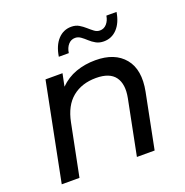

<svg xmlns="http://www.w3.org/2000/svg" viewBox="-131 -857 943 977"><g transform="rotate(-20 340.5 -368.5)"><path d="M415 -535Q520 -535 571.5 -472.5Q623 -410 601 -297L542 0H446L505 -297Q519 -369 490 -409Q461 -449 387 -449Q310 -449 259 -407.5Q208 -366 191 -280L135 0H39L144 -530H236L222 -462Q260 -500 309 -517.5Q358 -535 415 -535ZM490 -610Q466 -610 448 -620Q430 -630 415.5 -643.5Q401 -657 387 -667Q373 -677 357 -677Q335 -677 320 -660Q305 -643 301 -615H247Q256 -673 285.5 -705Q315 -737 358 -737Q382 -737 399.5 -726.5Q417 -716 431.5 -703Q446 -690 460 -679.5Q474 -669 490 -669Q512 -669 527 -686Q542 -703 546 -729H601Q592 -673 562.5 -641.5Q533 -610 490 -610Z"/></g></svg>

Font: Montserrat Medium
Style: Italic
Weight: 500
Italic angle: -11.3°
Designer: Julieta Ulanovsky
Foundry: Julieta Ulanovsky
Version: Version 9.000; ttfautohint (v1.8.4.7-5d5b)